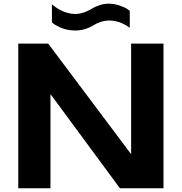

<svg xmlns="http://www.w3.org/2000/svg" viewBox="-20 -1011 976 1031"><path d="M857.9 -776.9V0H624L251 -505.9V0H78.1V-776.9H238.8L684.1 -183.1V-776.9ZM564 -991.2Q592.8 -991.2 621.1 -981.7Q649.4 -972.2 663.1 -962.9L676.8 -953.1V-861.8Q674.8 -863.3 671.1 -866Q667.5 -868.7 656 -875.5Q644.5 -882.3 632.6 -887.5Q620.6 -892.6 602.8 -896.7Q585 -900.9 567.9 -900.9Q542 -900.9 518.6 -892.6Q495.1 -884.3 479.7 -874Q464.4 -863.8 438.7 -855.5Q413.1 -847.2 382.8 -847.2Q360.8 -847.2 340.1 -851.8Q319.3 -856.4 305.2 -862.8Q291 -869.1 280 -875.5Q269 -881.8 263.7 -886.7L258.8 -891.1V-987.8Q261.2 -985.8 265.4 -982.2Q269.5 -978.5 282.7 -969.7Q295.9 -960.9 309.6 -954.1Q323.2 -947.3 343.5 -941.7Q363.8 -936 382.8 -936Q407.7 -936 431.6 -944.6Q455.6 -953.1 471.9 -963.6Q488.3 -974.1 512.9 -982.7Q537.6 -991.2 564 -991.2Z"/></svg>

Font: Sporting Grotesque
Style: Gras
Weight: 700
Designer: Lucas LE BIHAN
Foundry: Lucas LE BIHAN
Version: Version 1.001